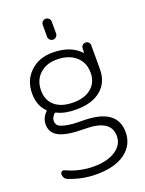

<svg xmlns="http://www.w3.org/2000/svg" viewBox="-175 -840 857 1131"><g transform="rotate(-20 253.5 -275.0)"><path d="M88.9 -368.2Q88.9 -306.6 129.9 -272Q170.9 -237.3 245.1 -237.3Q316.4 -237.3 357.9 -272.5Q399.4 -307.6 399.4 -368.2Q399.4 -432.6 355 -470.7Q310.5 -508.8 237.3 -508.8Q170.9 -508.8 129.9 -470.2Q88.9 -431.6 88.9 -368.2ZM417 35.2Q417 -68.4 254.9 -68.4Q253.9 -68.4 252 -68.4Q144.5 -68.4 95.2 -92.8Q45.9 -117.2 45.9 -170.9Q45.9 -210.9 77.1 -242.2Q82 -247.1 76.2 -252Q33.2 -295.9 33.2 -369.1Q33.2 -451.2 87.4 -503.4Q141.6 -555.7 226.6 -555.7Q340.8 -555.7 399.4 -492.2Q400.4 -491.2 401.9 -491.7Q403.3 -492.2 403.3 -494.1L404.3 -518.6Q404.3 -529.3 412.1 -537.1Q419.9 -544.9 431.2 -544.9Q442.4 -544.9 450.2 -537.1Q458 -529.3 458 -517.6V-369.1Q458 -286.1 402.3 -239.3Q346.7 -192.4 246.1 -192.4Q174.8 -192.4 128.9 -215.8Q122.1 -219.7 117.2 -214.8Q97.7 -194.3 97.7 -174.8Q97.7 -158.2 107.4 -146.5Q117.2 -134.8 153.8 -126.5Q190.4 -118.2 256.8 -118.2Q473.6 -118.2 473.6 31.2Q473.6 111.3 409.2 159.2Q344.7 207 228.5 207Q140.6 207 59.6 174.8Q33.2 165 33.2 135.7Q33.2 126 41.5 121.1Q49.8 116.2 58.6 120.1Q140.6 158.2 228.5 158.2Q315.4 158.2 366.2 124Q417 89.8 417 35.2ZM230.5 -654.3V-728.5Q230.5 -740.2 238.8 -748.5Q247.1 -756.8 258.8 -756.8Q270.5 -756.8 278.8 -748.5Q287.1 -740.2 287.1 -728.5V-654.3Q287.1 -642.6 278.8 -634.3Q270.5 -626 258.8 -626Q247.1 -626 238.8 -634.3Q230.5 -642.6 230.5 -654.3Z"/></g></svg>

Font: irohamaru Light
Style: Regular
Weight: 200
Designer: [Source Han Sans]
Ryoko NISHIZUKA  (kana & ideographs); Paul D. Hunt (Latin, Greek & Cyrillic); Wenlong ZHANG  (bopomofo
Version: Version 1.01